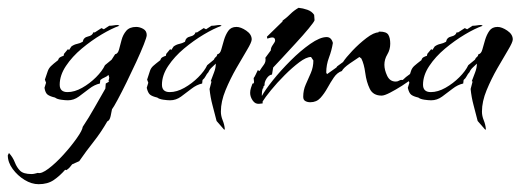

<svg xmlns="http://www.w3.org/2000/svg" viewBox="-73 -267 1334 492"><path d="M26 205Q8 205 -10 194Q-28 183 -40.5 166Q-53 149 -53 131L-50 125Q-40 136 -35 149Q-30 162 -21.5 170.5Q-13 179 8 179Q12 179 16 178Q20 177 24 176Q33 179 51.5 165Q70 151 89.5 129.5Q109 108 123.5 87.5Q138 67 139 58Q155 34 169 9Q183 -16 197 -40L198 -53L207 -58L205 -59L207 -68L205 -75Q201 -71 195 -68.5Q189 -66 184 -62L183 -53Q169 -50 155.5 -39.5Q142 -29 129 -19.5Q116 -10 101 -10Q94 -10 83.5 -11.5Q73 -13 68 -17Q55 -20 49 -24.5Q43 -29 41 -42L45 -55L42 -63Q47 -78 49.5 -85Q52 -92 57.5 -97.5Q63 -103 76 -113Q77 -118 81.5 -120.5Q86 -123 90 -124L91 -129L101 -141L104 -139L110 -148Q117 -153 124.5 -154.5Q132 -156 139 -160Q141 -171 152.5 -173.5Q164 -176 166 -184H170L187 -195L193 -192L207 -201Q213 -201 218.5 -202Q224 -203 229 -203L233 -201Q213 -194 187 -178.5Q161 -163 136.5 -142.5Q112 -122 96 -98Q80 -74 80 -50Q80 -31 100 -31Q118 -31 137.5 -42Q157 -53 173 -69Q189 -85 196 -100L213 -114L222 -128Q229 -129 232 -140Q235 -151 238.5 -164.5Q242 -178 250.5 -188Q259 -198 276 -198Q285 -198 294 -193Q303 -188 303 -177Q303 -172 295.5 -153Q288 -134 276 -108Q264 -82 251.5 -56.5Q239 -31 228.5 -11.5Q218 8 214 13Q213 19 210.5 30.5Q208 42 202 44Q186 72 167 96Q148 120 130 146L112 154Q109 158 105.5 162Q102 166 97 169L94 168Q80 184 64.5 194.5Q49 205 26 205Z M502 66 482 43Q477 23 471.5 2.5Q466 -18 464 -39L469 -58L467 -59Q471 -70 475.5 -81.5Q480 -93 480 -104Q475 -99 469.5 -94Q464 -89 461 -82Q457 -78 454 -72Q451 -66 446 -62L445 -53Q431 -50 417.5 -39.5Q404 -29 391 -19.5Q378 -10 363 -10Q356 -10 345.5 -11.5Q335 -13 330 -17Q317 -20 311.5 -24.5Q306 -29 303 -42L307 -55L304 -63Q309 -79 311.5 -86Q314 -93 319.5 -98Q325 -103 338 -113Q339 -118 343.5 -120.5Q348 -123 352 -124L353 -129L363 -141L366 -139L372 -148Q379 -153 386.5 -154.5Q394 -156 401 -160Q403 -171 414.5 -173.5Q426 -176 428 -184H432L449 -195L455 -192L469 -201Q475 -201 480.5 -202Q486 -203 491 -203L495 -201Q475 -194 449 -178.5Q423 -163 398.5 -142.5Q374 -122 358 -98Q342 -74 342 -50Q342 -31 362 -31Q380 -31 399.5 -42Q419 -53 435 -69Q451 -85 458 -100L475 -114Q477 -119 480 -121Q483 -123 484 -128Q491 -129 494 -140Q497 -151 501 -164.5Q505 -178 512 -188Q519 -198 533 -198Q544 -198 558 -188.5Q572 -179 572 -166Q572 -159 560 -139Q548 -119 532.5 -92Q517 -65 505 -36Q493 -7 493 19Q493 30 497.5 41Q502 52 503 63Z M591 -1Q581 0 574.5 -9.5Q568 -19 568 -29Q568 -35 570 -41.5Q572 -48 574 -53Q576 -52 576.5 -53.5Q577 -55 578 -56L577 -67Q579 -69 582.5 -76.5Q586 -84 587 -86V-87H588L592 -85Q597 -93 603 -101Q609 -109 607 -119L621 -138V-139Q621 -145 626.5 -152.5Q632 -160 632 -163Q632 -171 625 -171Q622 -171 618.5 -170Q615 -169 612 -168L611 -173L651 -212V-214Q662 -222 671 -231Q680 -240 692 -247Q703 -246 714.5 -242Q726 -238 732 -229L733 -216V-215Q732 -211 718 -194Q704 -177 685 -156.5Q666 -136 649.5 -118Q633 -100 627 -94L624 -76Q616 -75 610 -65.5Q604 -56 605 -48Q602 -47 602 -43.5Q602 -40 600 -40Q599 -36 598.5 -33Q598 -30 598 -26V-21Q606 -36 626 -61Q646 -86 671.5 -111.5Q697 -137 722 -154.5Q747 -172 764 -172Q776 -172 780 -157Q777 -138 770 -119.5Q763 -101 763 -81L765 -77L789 -94L791 -97L806 -108Q813 -119 830 -137Q847 -155 866 -169.5Q885 -184 897 -184Q896 -186 900 -186Q917 -186 922 -178Q927 -170 927 -155Q927 -140 919.5 -127.5Q912 -115 912 -101Q912 -88 919 -73Q926 -58 941 -58Q946 -58 950 -60.5Q954 -63 959 -62Q967 -70 976.5 -76.5Q986 -83 996 -89L1002 -85Q999 -79 986.5 -68.5Q974 -58 957.5 -47.5Q941 -37 926.5 -29.5Q912 -22 905 -22Q883 -22 874.5 -39.5Q866 -57 863 -80Q860 -103 853 -117L848 -121Q840 -116 823.5 -104.5Q807 -93 803 -85Q791 -81 782.5 -68.5Q774 -56 766 -41.5Q758 -27 748 -16Q738 -5 722 -5Q715 -5 709.5 -8Q704 -11 704 -19Q704 -36 710.5 -50.5Q717 -65 723.5 -80Q730 -95 730 -112L724 -121Q712 -121 694 -107.5Q676 -94 656.5 -74.5Q637 -55 621.5 -36Q606 -17 600 -7V-2Z M1171 66 1151 43Q1146 23 1140.5 2.5Q1135 -18 1133 -39L1138 -58L1136 -59Q1140 -70 1144.5 -81.5Q1149 -93 1149 -104Q1144 -99 1138.5 -94Q1133 -89 1130 -82Q1126 -78 1123 -72Q1120 -66 1115 -62L1114 -53Q1100 -50 1086.5 -39.5Q1073 -29 1060 -19.5Q1047 -10 1032 -10Q1025 -10 1014.5 -11.5Q1004 -13 999 -17Q986 -20 980.5 -24.5Q975 -29 972 -42L976 -55L973 -63Q978 -79 980.5 -86Q983 -93 988.5 -98Q994 -103 1007 -113Q1008 -118 1012.5 -120.5Q1017 -123 1021 -124L1022 -129L1032 -141L1035 -139L1041 -148Q1048 -153 1055.5 -154.5Q1063 -156 1070 -160Q1072 -171 1083.5 -173.5Q1095 -176 1097 -184H1101L1118 -195L1124 -192L1138 -201Q1144 -201 1149.5 -202Q1155 -203 1160 -203L1164 -201Q1144 -194 1118 -178.5Q1092 -163 1067.5 -142.5Q1043 -122 1027 -98Q1011 -74 1011 -50Q1011 -31 1031 -31Q1049 -31 1068.5 -42Q1088 -53 1104 -69Q1120 -85 1127 -100L1144 -114Q1146 -119 1149 -121Q1152 -123 1153 -128Q1160 -129 1163 -140Q1166 -151 1170 -164.5Q1174 -178 1181 -188Q1188 -198 1202 -198Q1213 -198 1227 -188.5Q1241 -179 1241 -166Q1241 -159 1229 -139Q1217 -119 1201.5 -92Q1186 -65 1174 -36Q1162 -7 1162 19Q1162 30 1166.5 41Q1171 52 1172 63Z"/></svg>

Font: Kolker Brush
Style: Regular
Weight: 400
Designer: Robert E. Leuschke
Foundry: Robert E. Leuschke
Version: Version 1.010; ttfautohint (v1.8.3)